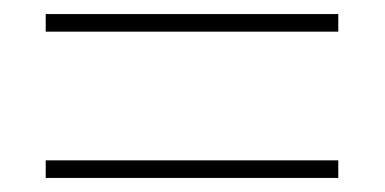

<svg xmlns="http://www.w3.org/2000/svg" viewBox="-20 -489 547 273"><path d="M45 -444H461V-469H45ZM45 -236H461V-261H45Z"/></svg>

Font: Noto Sans Georgian SemiCondensed Thin
Style: Regular
Weight: 100
Width: 4
Designer: Monotype Design Team, Akaki Razmadze
Foundry: Google LLC
Version: Version 2.005